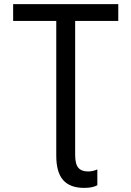

<svg xmlns="http://www.w3.org/2000/svg" viewBox="-20 -734 640 935"><path d="M254 24V-632H44V-714H556V-632H346V20Q346 65 361.5 83Q377 101 409 101Q432 101 454 91V168Q431 181 390 181Q321 181 287.5 143Q254 105 254 24Z"/></svg>

Font: Noto Sans Mono UI
Style: Regular
Weight: 400
Monospace: yes
Designer: Monotype Design team
Foundry: Monotype Imaging Inc.
Version: Version 1.000